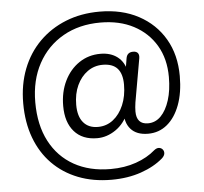

<svg xmlns="http://www.w3.org/2000/svg" viewBox="-58 -775 1062 999"><g transform="rotate(-5 473.0 -275.5)"><path d="M485 163Q389 163 311 132.5Q233 102 177 45Q121 -12 91 -92.5Q61 -173 61 -273Q61 -371 92.5 -452Q124 -533 182.5 -591.5Q241 -650 321 -682Q401 -714 498 -714Q614 -714 701 -667.5Q788 -621 836.5 -538Q885 -455 885 -344Q885 -257 861 -193Q837 -129 794.5 -94Q752 -59 695 -59Q635 -59 604.5 -93.5Q574 -128 578 -187L597 -182Q572 -122 526 -90.5Q480 -59 429 -59Q352 -59 309.5 -107.5Q267 -156 267 -241Q267 -314 295 -371.5Q323 -429 372 -462Q421 -495 483 -495Q537 -495 572 -468Q607 -441 617 -392H606L617 -459Q622 -491 654 -491Q671 -491 678.5 -481.5Q686 -472 683 -454L643 -227Q641 -214 640 -202Q639 -190 639 -180Q639 -147 654 -130Q669 -113 699 -113Q738 -113 766.5 -142Q795 -171 811.5 -223Q828 -275 828 -344Q828 -439 786.5 -509Q745 -579 671 -618Q597 -657 497 -657Q386 -657 302 -609Q218 -561 171 -474.5Q124 -388 124 -273Q124 -154 168.5 -69Q213 16 294 61.5Q375 107 485 107Q558 107 618 86Q678 65 719 29Q733 18 745 19.5Q757 21 764 30Q771 39 769.5 51Q768 63 755 75Q709 115 639.5 139Q570 163 485 163ZM438 -117Q483 -117 517.5 -144Q552 -171 572 -218Q592 -265 592 -325Q592 -381 567 -409Q542 -437 490 -437Q446 -437 411 -412Q376 -387 355.5 -343Q335 -299 335 -241Q335 -181 362 -149Q389 -117 438 -117Z"/></g></svg>

Font: Nunito ExtraLight
Style: Regular
Weight: 400
Version: Version 3.602